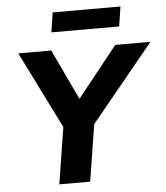

<svg xmlns="http://www.w3.org/2000/svg" viewBox="-60 -957 874 1010"><g transform="rotate(-5 377.5 -452.0)"><path d="M212 0 270 -366 281 -255 57 -705H231L357 -439L569 -705H755L386 -255L433 -366L375 0ZM240 -800 256 -904H614L598 -800Z"/></g></svg>

Font: Nunito Sans 7pt ExtraBold
Style: Italic
Weight: 800
Italic angle: -9°
Designer: Vernon Adams
Foundry: Vernon Adams
Version: Version 3.101;gftools[0.9.27]